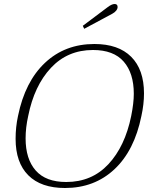

<svg xmlns="http://www.w3.org/2000/svg" viewBox="-20 -930 740 960"><path d="M394 -801 518 -894Q539 -910 553 -910Q568 -910 568 -895Q568 -886 561 -877Q554 -868 541 -861L401 -786ZM58 -236Q58 -295 70 -350Q105 -522 205 -616Q305 -710 452 -710Q572 -710 636 -646Q700 -582 700 -463Q700 -409 687 -350Q652 -177 552 -83.5Q452 10 305 10Q185 10 121.5 -53.5Q58 -117 58 -236ZM636 -350Q649 -415 649 -461Q649 -564 598.5 -622Q548 -680 445 -680Q318 -680 234.5 -590.5Q151 -501 121 -350Q108 -292 108 -238Q108 -135 158.5 -77.5Q209 -20 311 -20Q439 -20 522 -109Q605 -198 636 -350Z"/></svg>

Font: Taviraj ExtraLight
Style: Italic
Weight: 275
Italic angle: -12°
Designer: Katatrad Team
Foundry: CadsonDemak
Version: Version 1.001